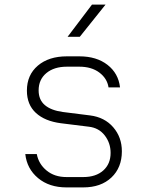

<svg xmlns="http://www.w3.org/2000/svg" viewBox="-20 -805 640 835"><path d="M269 10Q194 10 145.5 -30.5Q97 -71 90 -135H140Q148 -92 182.5 -63.5Q217 -35 269 -35H342Q397 -35 429 -63.5Q461 -92 461 -140Q461 -183 435.5 -216Q410 -249 366 -254L245 -269Q175 -278 136 -314Q97 -350 97 -411Q97 -479 144.5 -519.5Q192 -560 271 -560H325Q400 -560 447.5 -523Q495 -486 502 -425H452Q446 -464 412 -489.5Q378 -515 325 -515H271Q215 -515 181.5 -487Q148 -459 148 -412Q148 -371 175 -348Q202 -325 253 -318L372 -303Q435 -295 472.5 -251.5Q510 -208 510 -147Q510 -76 464.5 -33Q419 10 342 10ZM274 -645 380 -785H439L327 -645Z"/></svg>

Font: JetBrains Mono NL Thin
Style: Regular
Weight: 100
Monospace: yes
Designer: Philipp Nurullin, Konstantin Bulenkov
Foundry: JetBrains
Version: Version 2.305; ttfautohint (v1.8.4.7-5d5b)